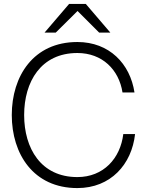

<svg xmlns="http://www.w3.org/2000/svg" viewBox="-20 -946 748 978"><path d="M374 12C544 12 651 -109 668 -263H608C593 -139 507 -44 374 -44C188 -44 103 -191 103 -360C103 -529 188 -676 374 -676C501 -676 586 -591 604 -475H665C643 -621 537 -732 374 -732C150 -732 40 -558 40 -360C40 -162 150 12 374 12ZM207 -780H264L375 -890L485 -780H542L417 -926H332Z"/></svg>

Font: Aspekta 250
Style: Regular
Weight: 250
Designer: Ivo Dolenc
Version: Version 2.000